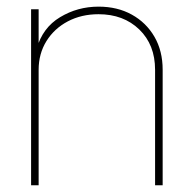

<svg xmlns="http://www.w3.org/2000/svg" viewBox="-20 -550 575 570"><path d="M94.7 -342.8V0H72.3V-522.5H94.7V-405.3H88.9Q106.4 -467.8 158.4 -499Q210.4 -530.3 272.5 -530.3Q328.6 -530.3 371.3 -506.6Q414.1 -482.9 438.5 -440.9Q462.9 -398.9 462.9 -342.8V0H440.4V-342.8Q440.4 -417 393.6 -462.4Q346.7 -507.8 272.5 -507.8Q221.7 -507.8 181.4 -486.6Q141.1 -465.3 117.9 -428Q94.7 -390.6 94.7 -342.8Z"/></svg>

Font: Inter 28pt Thin
Style: Regular
Weight: 250
Designer: Rasmus Andersson
Foundry: rsms
Version: Version 4.001;git-66647c0bb